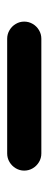

<svg xmlns="http://www.w3.org/2000/svg" viewBox="180 -220 135 535"><g transform="rotate(-90 247.5 47.5)"><path d="M454.8 47.4Q454.8 60.4 448.3 71.3Q441.9 82.2 430.9 88.7Q420 95.2 407 95.2H87.4Q74.4 95.2 63.5 88.7Q52.6 82.2 46.1 71.3Q39.6 60.4 39.6 47.4Q39.6 34.8 46.1 23.9Q52.6 13 63.5 6.5Q74.4 0 87.4 0H407Q420 0 430.9 6.5Q441.9 13 448.3 23.9Q454.8 34.8 454.8 47.4Z"/></g></svg>

Font: 26F Galaxy Sans Extra Bold
Style: Regular
Weight: 800
Designer: C₂₉H₂₅N₃O₅
Version: Version 1.100